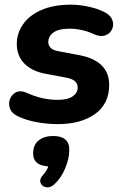

<svg xmlns="http://www.w3.org/2000/svg" viewBox="-20 -521 532 823"><path d="M228 11Q181 11 136.5 2.5Q92 -6 60 -21Q32 -33 23.5 -54.5Q15 -76 22.5 -96Q30 -116 49 -125.5Q68 -135 95 -123Q160 -93 227 -93Q270 -93 291.5 -108Q313 -123 313 -146Q313 -179 265 -188L174 -205Q116 -216 84 -249Q52 -282 52 -333Q52 -378 78.5 -416.5Q105 -455 157 -478Q209 -501 285 -501Q318 -501 357 -493Q396 -485 426 -470Q453 -457 461 -436.5Q469 -416 461 -397Q453 -378 433 -370Q413 -362 386 -373Q334 -398 277 -398Q232 -398 209.5 -382Q187 -366 187 -341Q187 -327 196.5 -316.5Q206 -306 228 -302L318 -285Q448 -261 448 -157Q448 -76 387.5 -32.5Q327 11 228 11ZM214 268Q196 285 177.5 281.5Q159 278 153.5 262Q148 246 167 226Q174 218 179 209.5Q184 201 187 192Q122 189 122 137Q122 100 145.5 81Q169 62 208 62Q277 62 277 121Q277 159 259.5 200.5Q242 242 214 268Z"/></svg>

Font: Nunito ExtraBold
Style: Italic
Weight: 800
Italic angle: -9°
Designer: Vernon Adams
Foundry: Vernon Adams
Version: Version 3.601; ttfautohint (v1.8.2.53-6de2)